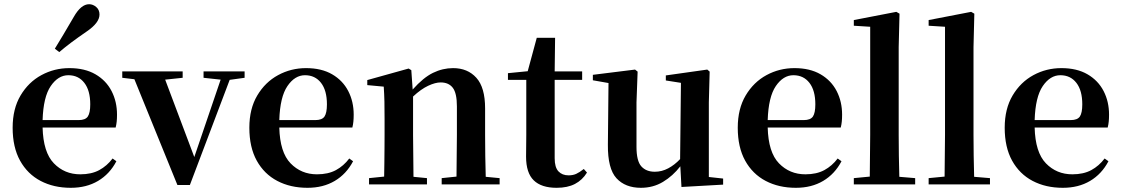

<svg xmlns="http://www.w3.org/2000/svg" viewBox="-20 -875 5319 911"><path d="M240.2 -644Q259.3 -675.3 280 -709.7Q300.8 -744.1 330.1 -794.9Q364.3 -855 402.8 -855Q420.9 -855 436.5 -841.8Q452.1 -828.6 452.1 -806.2Q452.1 -767.1 392.1 -726.1Q347.2 -695.3 317.1 -672.6Q287.1 -649.9 261.2 -627.9ZM315.9 16.1Q234.9 16.1 172.6 -16.6Q110.4 -49.3 75.2 -112.8Q40 -176.3 40 -269Q40 -358.9 77.6 -422.1Q115.2 -485.4 176.5 -518.6Q237.8 -551.8 309.1 -551.8Q382.3 -551.8 432.9 -522.5Q483.4 -493.2 509.3 -443.1Q535.2 -393.1 535.2 -331.1Q535.2 -312 533.7 -297.9Q532.2 -283.7 528.8 -270H182.1Q185.1 -152.3 235.6 -100.1Q286.1 -47.9 360.8 -47.9Q414.1 -47.9 450.9 -67.9Q487.8 -87.9 514.2 -123L532.2 -109.9Q500.5 -49.3 445.3 -16.6Q390.1 16.1 315.9 16.1ZM182.1 -305.2H353Q385.3 -305.2 396.7 -322.3Q408.2 -339.4 408.2 -379.9Q408.2 -445.8 380.1 -481.9Q352.1 -518.1 304.2 -518.1Q255.9 -518.1 220.7 -466.6Q185.5 -415 182.1 -305.2Z M945.8 -505.9V-536.1H1140.6V-505.9L1069.8 -496.1L880.9 2.9H821.8L617.7 -499L560.1 -505.9V-536.1H846.7V-505.9L763.7 -497.1L901.9 -129.9L1026.9 -497.1Z M1439 16.1Q1357.9 16.1 1295.7 -16.6Q1233.4 -49.3 1198.2 -112.8Q1163.1 -176.3 1163.1 -269Q1163.1 -358.9 1200.7 -422.1Q1238.3 -485.4 1299.6 -518.6Q1360.8 -551.8 1432.1 -551.8Q1505.4 -551.8 1555.9 -522.5Q1606.4 -493.2 1632.3 -443.1Q1658.2 -393.1 1658.2 -331.1Q1658.2 -312 1656.7 -297.9Q1655.3 -283.7 1651.9 -270H1305.2Q1308.1 -152.3 1358.6 -100.1Q1409.2 -47.9 1483.9 -47.9Q1537.1 -47.9 1574 -67.9Q1610.8 -87.9 1637.2 -123L1655.3 -109.9Q1623.5 -49.3 1568.4 -16.6Q1513.2 16.1 1439 16.1ZM1305.2 -305.2H1476.1Q1508.3 -305.2 1519.8 -322.3Q1531.2 -339.4 1531.2 -379.9Q1531.2 -445.8 1503.2 -481.9Q1475.1 -518.1 1427.2 -518.1Q1378.9 -518.1 1343.8 -466.6Q1308.6 -415 1305.2 -305.2Z M2145 0H2075.7V-29.8L2146 -37.1L2147.9 -234.9V-370.1Q2147.9 -433.1 2128.4 -458.5Q2108.9 -483.9 2070.8 -483.9Q2045.4 -483.9 2011.5 -468Q1977.5 -452.1 1939.9 -417V-234.9L1941.9 -36.1L2005.9 -29.8V0H1731V-29.8L1802.7 -37.1Q1803.2 -65.4 1803.7 -101.1Q1804.2 -136.7 1804.4 -172.1Q1804.7 -207.5 1804.7 -234.9V-310.1Q1804.7 -359.4 1804 -393.3Q1803.2 -427.2 1800.8 -463.9L1722.7 -471.2V-495.1L1918.9 -549.8L1931.6 -542L1938 -450.2Q1988.3 -506.8 2034.4 -529.3Q2080.6 -551.8 2129.9 -551.8Q2198.7 -551.8 2240.2 -505.9Q2281.7 -460 2281.7 -360.8V-234.9Q2281.7 -191.4 2282.5 -135Q2283.2 -78.6 2284.7 -36.1L2350.6 -29.8V0Z M2621.1 16.1Q2548.8 16.1 2512.5 -19.3Q2476.1 -54.7 2476.1 -131.8Q2476.1 -159.7 2476.6 -182.4Q2477.1 -205.1 2477.1 -234.9V-496.1H2390.1V-527.8L2483.9 -537.1L2526.9 -695.8H2613.8L2611.8 -536.1H2742.2V-496.1H2611.8V-124Q2611.8 -81.1 2629.6 -62Q2647.5 -43 2677.7 -43Q2698.2 -43 2713.9 -50Q2729.5 -57.1 2750 -73.2L2765.1 -56.2Q2743.2 -20.5 2708 -2.2Q2672.9 16.1 2621.1 16.1Z M3213.4 12.2 3208 -85.9Q3172.4 -40 3125.7 -12Q3079.1 16.1 3021 16.1Q2946.8 16.1 2905 -29.3Q2863.3 -74.7 2864.3 -188L2867.2 -481L2793 -494.1V-520L2993.2 -544.9L3005.4 -535.2L3000 -389.2V-178.2Q3000 -111.3 3022.9 -85.7Q3045.9 -60.1 3086.9 -60.1Q3120.1 -60.1 3150.4 -76.2Q3180.7 -92.3 3207 -120.1L3210.9 -481.9L3139.2 -493.2V-517.1L3335.9 -544.9L3347.2 -535.2L3343.3 -389.2V-35.2L3411.1 -27.8V1Z M3756.3 16.1Q3675.3 16.1 3613 -16.6Q3550.8 -49.3 3515.6 -112.8Q3480.5 -176.3 3480.5 -269Q3480.5 -358.9 3518.1 -422.1Q3555.7 -485.4 3616.9 -518.6Q3678.2 -551.8 3749.5 -551.8Q3822.8 -551.8 3873.3 -522.5Q3923.8 -493.2 3949.7 -443.1Q3975.6 -393.1 3975.6 -331.1Q3975.6 -312 3974.1 -297.9Q3972.7 -283.7 3969.2 -270H3622.6Q3625.5 -152.3 3676 -100.1Q3726.6 -47.9 3801.3 -47.9Q3854.5 -47.9 3891.4 -67.9Q3928.2 -87.9 3954.6 -123L3972.7 -109.9Q3940.9 -49.3 3885.7 -16.6Q3830.6 16.1 3756.3 16.1ZM3622.6 -305.2H3793.5Q3825.7 -305.2 3837.2 -322.3Q3848.6 -339.4 3848.6 -379.9Q3848.6 -445.8 3820.6 -481.9Q3792.5 -518.1 3744.6 -518.1Q3696.3 -518.1 3661.1 -466.6Q3626 -415 3622.6 -305.2Z M4106 0H4031.2V-29.8L4106.9 -37.1L4108.9 -234.9V-748L4031.2 -752.9V-779.8L4232.9 -818.8L4248 -810.1L4244.1 -650.9V-234.9Q4244.1 -188 4244.9 -136Q4245.6 -84 4247.1 -36.1L4322.3 -29.8V0Z M4460.9 0H4386.2V-29.8L4461.9 -37.1L4463.9 -234.9V-748L4386.2 -752.9V-779.8L4587.9 -818.8L4603 -810.1L4599.1 -650.9V-234.9Q4599.1 -188 4599.9 -136Q4600.6 -84 4602.1 -36.1L4677.2 -29.8V0Z M5022.9 16.1Q4941.9 16.1 4879.6 -16.6Q4817.4 -49.3 4782.2 -112.8Q4747.1 -176.3 4747.1 -269Q4747.1 -358.9 4784.7 -422.1Q4822.3 -485.4 4883.5 -518.6Q4944.8 -551.8 5016.1 -551.8Q5089.4 -551.8 5139.9 -522.5Q5190.4 -493.2 5216.3 -443.1Q5242.2 -393.1 5242.2 -331.1Q5242.2 -312 5240.7 -297.9Q5239.3 -283.7 5235.8 -270H4889.2Q4892.1 -152.3 4942.6 -100.1Q4993.2 -47.9 5067.9 -47.9Q5121.1 -47.9 5158 -67.9Q5194.8 -87.9 5221.2 -123L5239.3 -109.9Q5207.5 -49.3 5152.3 -16.6Q5097.2 16.1 5022.9 16.1ZM4889.2 -305.2H5060.1Q5092.3 -305.2 5103.8 -322.3Q5115.2 -339.4 5115.2 -379.9Q5115.2 -445.8 5087.2 -481.9Q5059.1 -518.1 5011.2 -518.1Q4962.9 -518.1 4927.7 -466.6Q4892.6 -415 4889.2 -305.2Z"/></svg>

Font: Source Han Serif TW
Style: Bold
Weight: 700
Designer: Ryoko NISHIZUKA Ë•øÂ°öÊ∂ºÂ≠ê (kana & ideographs); Frank Grie√ühammer (Latin, Greek & Cyrillic); Wenlong ZHANG Âº†ÊñáÈæô 
Foundry: Adobe
Version: Version 2.003;hotconv 1.1.1;makeotfexe 2.6.0